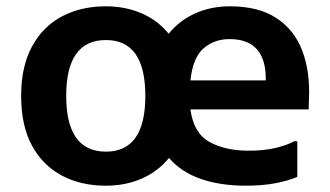

<svg xmlns="http://www.w3.org/2000/svg" viewBox="-20 -579 1047 609"><path d="M47 -275Q47 -368 81.5 -431.5Q116 -495 176.5 -527Q237 -559 316 -559Q377 -559 428.5 -537Q480 -515 515 -472Q549 -514 599 -536.5Q649 -559 709 -559Q800 -559 857 -521.5Q914 -484 939 -417.5Q964 -351 960 -265L959 -232H584Q594 -157 644 -129Q694 -101 769 -101Q818 -101 855 -110Q892 -119 913 -131H923V-18Q895 -6 854.5 2Q814 10 759 10Q679 10 617 -11.5Q555 -33 516 -78Q481 -35 429.5 -12.5Q378 10 316 10Q236 10 175.5 -22.5Q115 -55 81 -118Q47 -181 47 -275ZM708 -455Q660 -455 626 -426Q592 -397 584 -324H823V-330Q823 -391 794.5 -423Q766 -455 708 -455ZM190 -275Q190 -98 316 -98Q441 -98 441 -275Q441 -452 316 -452Q190 -452 190 -275Z"/></svg>

Font: Kufam SemiBold
Style: Regular
Weight: 600
Designer: Wael Morcos, Artur Schmal
Foundry: Original Type
Version: Version 1.300; ttfautohint (v1.8.3)